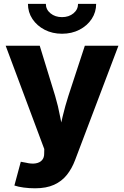

<svg xmlns="http://www.w3.org/2000/svg" viewBox="-20 -783 653 1010"><path d="M55.7 192.9 89.4 67.9 116.2 72.8Q146 80.1 167.7 76.4Q189.5 72.8 201.2 59.3Q212.9 45.9 212.4 23.9L212.9 1L9.8 -542.5H189L270 -278.8Q286.1 -224.6 296.1 -170.2Q306.2 -115.7 319.3 -54.2H283.2Q296.4 -115.7 309.6 -170.7Q322.8 -225.6 339.8 -278.8L426.3 -542.5H603L375 59.1Q358.4 103.5 331.8 137Q305.2 170.4 264.4 189Q223.6 207.5 164.6 207.5Q133.3 207.5 104.5 203.6Q75.7 199.7 55.7 192.9ZM306.2 -605.5Q255.4 -605.5 214.8 -626.5Q174.3 -647.5 150.6 -683.1Q127 -718.8 127 -762.7H221.2Q221.2 -732.9 245.6 -712.9Q270 -692.9 306.2 -692.9Q342.3 -692.9 366.5 -712.9Q390.6 -732.9 390.6 -762.7H485.8Q485.8 -718.8 462.2 -683.1Q438.5 -647.5 397.9 -626.5Q357.4 -605.5 306.2 -605.5Z"/></svg>

Font: Inter 16pt ExtraBold
Style: Regular
Weight: 800
Version: Version 4.001;git-66647c0bb